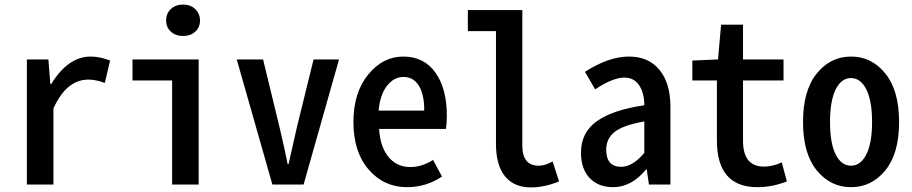

<svg xmlns="http://www.w3.org/2000/svg" viewBox="-20 -814 4024 847"><path d="M98.6 0V-551.8H193.4L202.1 -443.4H206.1Q280.3 -564.5 379.9 -564.5Q420.9 -564.5 465.8 -546.9L442.4 -448.2Q402.3 -462.9 370.1 -462.9Q273.4 -462.9 215.8 -335.9V0Z M739.3 0V-459H564.5V-551.8H856.4V0ZM788.1 -655.3Q754.9 -655.3 733.9 -674.3Q712.9 -693.4 712.9 -723.6Q712.9 -754.9 733.9 -774.4Q754.9 -793.9 788.1 -793.9Q820.3 -793.9 841.3 -773.9Q862.3 -753.9 862.3 -723.6Q862.3 -693.4 841.3 -674.3Q820.3 -655.3 788.1 -655.3Z M1181.6 0 1024.4 -551.8H1140.6L1212.9 -253.9Q1237.3 -150.4 1249 -89.8H1252.9Q1273.4 -178.7 1290 -253.9L1363.3 -551.8H1475.6L1319.3 0Z M1775.4 11.7Q1673.8 11.7 1606.4 -65.9Q1539.1 -143.6 1539.1 -275.4Q1539.1 -405.3 1604 -484.9Q1668.9 -564.5 1758.8 -564.5Q1850.6 -564.5 1900.9 -493.7Q1951.2 -422.9 1951.2 -303.7Q1951.2 -270.5 1947.3 -245.1H1652.3Q1657.2 -166 1693.8 -121.6Q1730.5 -77.1 1790 -77.1Q1840.8 -77.1 1890.6 -108.4L1929.7 -35.2Q1860.4 11.7 1775.4 11.7ZM1650.4 -326.2H1851.6Q1851.6 -397.5 1827.6 -436Q1803.7 -474.6 1759.8 -474.6Q1717.8 -474.6 1687 -435.1Q1656.2 -395.5 1650.4 -326.2Z M2322.3 12.7Q2247.1 12.7 2207.5 -36.6Q2168 -85.9 2168 -178.7V-676.8H2043.9V-769.5H2284.2V-171.9Q2284.2 -83 2356.4 -83Q2384.8 -83 2418 -101.6L2446.3 -13.7Q2381.8 12.7 2322.3 12.7Z M2684.6 11.7Q2620.1 11.7 2581.5 -28.3Q2543 -68.4 2543 -140.6Q2543 -229.5 2612.8 -279.3Q2682.6 -329.1 2822.3 -349.6Q2822.3 -403.3 2799.8 -437.5Q2777.3 -471.7 2734.4 -471.7Q2683.6 -471.7 2605.5 -419.9L2560.5 -497.1Q2665 -564.5 2754.9 -564.5Q2840.8 -564.5 2889.2 -505.9Q2937.5 -447.3 2937.5 -342.8V0H2842.8L2833 -66.4H2830.1Q2765.6 11.7 2684.6 11.7ZM2720.7 -78.1Q2770.5 -78.1 2822.3 -139.6V-278.3Q2729.5 -261.7 2691.9 -232.4Q2654.3 -203.1 2654.3 -153.3Q2654.3 -78.1 2720.7 -78.1Z M3321.3 11.7Q3142.6 11.7 3142.6 -194.3V-459H3034.2V-546.9L3147.5 -551.8L3161.1 -705.1H3257.8V-551.8H3436.5V-459H3257.8V-192.4Q3257.8 -79.1 3350.6 -79.1Q3388.7 -79.1 3428.7 -97.7L3451.2 -13.7Q3386.7 11.7 3321.3 11.7Z M3522.5 -275.4Q3522.5 -415 3583 -489.7Q3643.6 -564.5 3734.4 -564.5Q3825.2 -564.5 3885.7 -489.7Q3946.3 -415 3946.3 -275.4Q3946.3 -136.7 3885.7 -62.5Q3825.2 11.7 3734.4 11.7Q3643.6 11.7 3583 -62.5Q3522.5 -136.7 3522.5 -275.4ZM3734.4 -83Q3776.4 -83 3801.8 -132.8Q3827.1 -182.6 3827.1 -275.4Q3827.1 -369.1 3801.8 -419.4Q3776.4 -469.7 3734.4 -469.7Q3691.4 -469.7 3666.5 -419.4Q3641.6 -369.1 3641.6 -275.4Q3641.6 -182.6 3666.5 -132.8Q3691.4 -83 3734.4 -83Z"/></svg>

Font: GenEi Gothic M SemiBold
Style: Regular
Weight: 500
Designer: o_tamon (Modified); [Source Han Sans]
Ryoko NISHIZUKA  (kana & ideographs); Paul D. Hunt (Latin, Greek & Cyrillic); Wenl
Version: Version 1.1a;Original Version 1.004